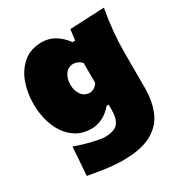

<svg xmlns="http://www.w3.org/2000/svg" viewBox="-190 -741 1067 1121"><g transform="rotate(-30 343.5 -180.5)"><path d="M315.4 237.8Q276.4 237.8 232.7 232.9Q189 228 150.4 221.4Q111.8 214.8 86.9 210.4L100.6 19.5Q133.8 32.2 173.1 43.2Q212.4 54.2 245.4 60.5Q278.3 66.9 291 66.9Q356.9 66.9 381.3 38.1Q405.8 9.3 405.8 -52.7V-86.4H392.1Q359.4 -48.3 323 -31.2Q286.6 -14.2 251 -14.2Q193.8 -14.2 151.6 -39.1Q109.4 -64 81.8 -106Q54.2 -147.9 40.8 -200.2Q27.3 -252.4 27.3 -307.1Q27.3 -384.8 51.8 -450.9Q76.2 -517.1 125.5 -557.4Q174.8 -597.7 249.5 -597.7Q339.4 -597.7 405.8 -507.8H423.3L432.6 -580.1L664.6 -590.8Q651.4 -517.1 644.5 -446.3Q637.7 -375.5 637.7 -305.2V-66.4Q637.7 23.4 608.9 92Q580.1 160.6 509.8 199.2Q439.5 237.8 315.4 237.8ZM344.2 -200.7Q383.3 -204.1 400.9 -236.3V-370.1Q377.4 -395 344.2 -396.5Q307.1 -394.5 288.6 -366Q270 -337.4 270 -297.9Q270 -260.7 288.8 -231.9Q307.6 -203.1 344.2 -200.7Z"/></g></svg>

Font: Pinar DS1 Black
Style: Regular
Weight: 900
Designer: Amin Abedi
Version: Version 3.000